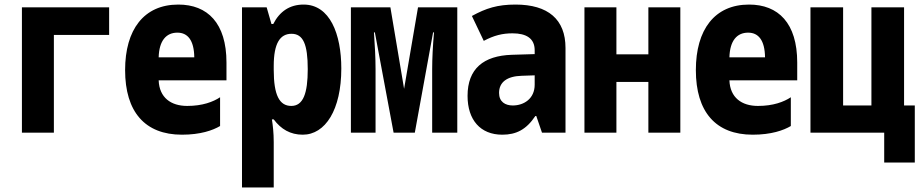

<svg xmlns="http://www.w3.org/2000/svg" viewBox="-20 -581 4040 841"><path d="M76 0H216V-428H458V-549H76Z M777 9C858 9 912 -10 944 -29V-155C914 -135 867 -117 800 -117C729 -117 678 -153 675 -229H972V-307C972 -480 889 -561 761 -561C610 -561 528 -451 528 -274C528 -91 615 9 777 9ZM675 -330C677 -403 708 -438 757 -438C802 -438 830 -405 831 -330Z M1040 240H1179V41C1179 1 1175 -33 1171 -58H1179C1211 -15 1252 9 1306 9C1405 9 1475 -100 1475 -281C1475 -432 1425 -561 1310 -561C1249 -561 1205 -531 1177 -476H1169L1148 -549H1040ZM1256 -117C1204 -117 1179 -164 1179 -275V-292C1179 -392 1207 -433 1257 -433C1308 -433 1328 -387 1328 -278C1328 -172 1308 -117 1256 -117Z M1517 0H1625V-278C1625 -327 1622 -382 1618 -439H1622L1704 0H1797L1877 -439H1881C1876 -382 1873 -324 1873 -278V0H1983V-549H1811L1750 -192L1690 -549H1517Z M2180 9C2241 9 2285 -13 2325 -73H2329L2354 0H2457V-371C2457 -496 2381 -561 2238 -561C2159 -561 2109 -545 2047 -511L2099 -402C2144 -426 2181 -435 2225 -435C2285 -435 2322 -413 2322 -361V-344L2222 -341C2098 -337 2028 -280 2028 -161C2028 -56 2084 9 2180 9ZM2226 -119C2193 -119 2166 -135 2166 -174C2166 -222 2202 -247 2264 -249L2322 -251V-210C2322 -149 2275 -119 2226 -119Z M2540 0H2680V-222H2820V0H2960V-549H2820V-343H2680V-549H2540Z M3277 9C3358 9 3412 -10 3444 -29V-155C3414 -135 3367 -117 3300 -117C3229 -117 3178 -153 3175 -229H3472V-307C3472 -480 3389 -561 3261 -561C3110 -561 3028 -451 3028 -274C3028 -91 3115 9 3277 9ZM3175 -330C3177 -403 3208 -438 3257 -438C3302 -438 3330 -405 3331 -330Z M3530 0H3850H3853V131H3987V-119H3940V-549H3797V-119H3673V-549H3530Z"/></svg>

Font: Noto Sans Mono ExtraCondensed ExtraBold
Style: Regular
Weight: 800
Width: 2
Designer: Monotype Design Team
Foundry: Monotype Imaging Inc.
Version: Version 2.014